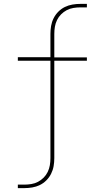

<svg xmlns="http://www.w3.org/2000/svg" viewBox="-20 -755 540 990"><path d="M72 215V197H105Q123 197 141.5 194Q160 191 176 182.5Q192 174 205 161Q218 148 226 131.5Q234 115 237 97Q240 79 240 60V-442H72V-460H240V-580Q240 -601 243.5 -621.5Q247 -642 256.5 -661Q266 -680 281 -695Q296 -710 314.5 -719Q333 -728 353.5 -731.5Q374 -735 395 -735H428V-717H395Q377 -717 358.5 -714Q340 -711 324 -702.5Q308 -694 295 -681Q282 -668 274 -651.5Q266 -635 263 -617Q260 -599 260 -580V-459H428V-442H260V60Q260 81 256.5 101.5Q253 122 243.5 141Q234 160 219 175Q204 190 185.5 199Q167 208 146.5 211.5Q126 215 105 215Z"/></svg>

Font: Iosevka SS04 Thin
Style: Regular
Weight: 100
Monospace: yes
Designer: Belleve Invis
Foundry: Belleve Invis
Version: Version 19.0.0; ttfautohint (v1.8.4)